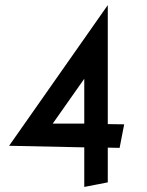

<svg xmlns="http://www.w3.org/2000/svg" viewBox="-20 -736 584 761"><path d="M407.2 -13.2V-150.9L454.1 -149.9L472.2 -243.2L407.2 -244.1V-715.8L16.1 -158.2L314 -151.9V4.9ZM189 -246.1 314 -423.8V-246.1Z"/></svg>

Font: Comic Neue Angular
Style: Bold
Weight: 700
Designer: Craig Rozynski
Foundry: Craig Rozynski
Version: Version 2.003